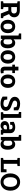

<svg xmlns="http://www.w3.org/2000/svg" viewBox="3160 -3962 812 7173"><g transform="rotate(90 3566.5 -376.0)"><path d="M27.3 0V-85.4L103 -100.1V-610.4L27.3 -625V-710.9H364.3Q446.3 -710.9 504.9 -685.5Q563.5 -660.2 595 -612.8Q626.5 -565.4 626.5 -499Q626.5 -436.5 595.2 -387.2Q564 -337.9 508.3 -309.6Q452.6 -281.2 379.9 -280.8H245.6V-100.1L321.8 -85.4V0ZM484.9 0 365.2 -307.1 493.7 -338.9 597.2 -99.6 657.7 -85.4V0ZM245.6 -390.6H361.8Q423.3 -390.6 453.9 -416.7Q484.4 -442.9 484.4 -492.7Q484.4 -542 454.1 -571.5Q423.8 -601.1 364.3 -601.1H245.6Z M970.2 10.3Q892.1 10.3 835.9 -23.9Q779.8 -58.1 750 -118.9Q720.2 -179.7 720.2 -258.8V-269Q720.2 -347.7 750 -408.4Q779.8 -469.2 835.7 -503.7Q891.6 -538.1 969.2 -538.1Q1047.9 -538.1 1103.5 -503.7Q1159.2 -469.2 1189 -408.7Q1218.8 -348.1 1218.8 -269V-258.8Q1218.8 -179.7 1189 -118.9Q1159.2 -58.1 1103.5 -23.9Q1047.9 10.3 970.2 10.3ZM970.2 -99.1Q1007.3 -99.1 1030.8 -119.1Q1054.2 -139.2 1065.4 -175Q1076.7 -210.9 1076.7 -258.8V-269Q1076.7 -315.9 1065.4 -351.8Q1054.2 -387.7 1030.5 -408Q1006.8 -428.2 969.2 -428.2Q932.6 -428.2 908.7 -408Q884.8 -387.7 873.8 -351.8Q862.8 -315.9 862.8 -269V-258.8Q862.8 -210.9 873.8 -174.8Q884.8 -138.7 908.7 -118.9Q932.6 -99.1 970.2 -99.1Z M1582 10.3Q1533.2 10.3 1498.5 -9Q1463.9 -28.3 1440.4 -64.9L1430.2 0H1307.1V-661.1L1231.4 -675.8V-761.7H1449.2V-472.2Q1472.2 -503.9 1505.6 -521Q1539.1 -538.1 1583.5 -538.1Q1647.5 -538.1 1692.1 -503.7Q1736.8 -469.2 1760.3 -406.7Q1783.7 -344.2 1783.7 -259.8V-249.5Q1783.7 -170.9 1760.3 -112.5Q1736.8 -54.2 1691.9 -22Q1647 10.3 1582 10.3ZM1539.1 -100.6Q1593.8 -100.6 1617.7 -139.4Q1641.6 -178.2 1641.6 -249.5V-259.8Q1641.6 -311.5 1631.1 -348.9Q1620.6 -386.2 1598.4 -406.7Q1576.2 -427.2 1540.5 -427.2Q1508.3 -427.2 1485.4 -412.1Q1462.4 -397 1449.2 -371.1V-150.4Q1463.9 -126 1486.6 -113.3Q1509.3 -100.6 1539.1 -100.6Z M2107.9 10.3Q2029.8 10.3 1973.6 -23.9Q1917.5 -58.1 1887.7 -118.9Q1857.9 -179.7 1857.9 -258.8V-269Q1857.9 -347.7 1887.7 -408.4Q1917.5 -469.2 1973.4 -503.7Q2029.3 -538.1 2106.9 -538.1Q2185.5 -538.1 2241.2 -503.7Q2296.9 -469.2 2326.7 -408.7Q2356.4 -348.1 2356.4 -269V-258.8Q2356.4 -179.7 2326.7 -118.9Q2296.9 -58.1 2241.2 -23.9Q2185.5 10.3 2107.9 10.3ZM2107.9 -99.1Q2145 -99.1 2168.5 -119.1Q2191.9 -139.2 2203.1 -175Q2214.4 -210.9 2214.4 -258.8V-269Q2214.4 -315.9 2203.1 -351.8Q2191.9 -387.7 2168.2 -408Q2144.5 -428.2 2106.9 -428.2Q2070.3 -428.2 2046.4 -408Q2022.5 -387.7 2011.5 -351.8Q2000.5 -315.9 2000.5 -269V-258.8Q2000.5 -210.9 2011.5 -174.8Q2022.5 -138.7 2046.4 -118.9Q2070.3 -99.1 2107.9 -99.1Z M2623.5 10.3Q2549.8 10.3 2510 -30.3Q2470.2 -70.8 2470.2 -158.7V-428.2H2397.5V-528.3H2470.2V-657.7H2612.3V-528.3H2709.5V-428.2H2612.3V-159.2Q2612.3 -128.4 2625.2 -115.2Q2638.2 -102.1 2660.6 -102.1Q2672.4 -102.1 2686 -103.8Q2699.7 -105.5 2709.5 -107.4L2721.7 -4.4Q2699.7 2 2674.1 6.1Q2648.4 10.3 2623.5 10.3Z M3014.6 10.3Q2936.5 10.3 2880.4 -23.9Q2824.2 -58.1 2794.4 -118.9Q2764.6 -179.7 2764.6 -258.8V-269Q2764.6 -347.7 2794.4 -408.4Q2824.2 -469.2 2880.1 -503.7Q2936 -538.1 3013.7 -538.1Q3092.3 -538.1 3147.9 -503.7Q3203.6 -469.2 3233.4 -408.7Q3263.2 -348.1 3263.2 -269V-258.8Q3263.2 -179.7 3233.4 -118.9Q3203.6 -58.1 3147.9 -23.9Q3092.3 10.3 3014.6 10.3ZM3014.6 -99.1Q3051.8 -99.1 3075.2 -119.1Q3098.6 -139.2 3109.9 -175Q3121.1 -210.9 3121.1 -258.8V-269Q3121.1 -315.9 3109.9 -351.8Q3098.6 -387.7 3075 -408Q3051.3 -428.2 3013.7 -428.2Q2977.1 -428.2 2953.1 -408Q2929.2 -387.7 2918.2 -351.8Q2907.2 -315.9 2907.2 -269V-258.8Q2907.2 -210.9 2918.2 -174.8Q2929.2 -138.7 2953.1 -118.9Q2977.1 -99.1 3014.6 -99.1Z M3858.4 10.3Q3779.8 10.3 3715.3 -7.3Q3650.9 -24.9 3588.4 -68.4V-240.2H3698.7L3713.9 -139.2Q3735.8 -120.6 3774.4 -109.1Q3813 -97.7 3858.4 -97.7Q3897 -97.7 3923.6 -108.4Q3950.2 -119.1 3964.1 -138.9Q3978 -158.7 3978 -185.5Q3978 -210.9 3965.6 -230.7Q3953.1 -250.5 3924.6 -266.8Q3896 -283.2 3847.2 -298.3Q3762.7 -323.2 3707.3 -352.8Q3651.9 -382.3 3624.3 -423.6Q3596.7 -464.8 3596.7 -522.9Q3596.7 -580.6 3628.7 -624.8Q3660.6 -668.9 3717.3 -694.3Q3773.9 -719.7 3848.1 -720.7Q3930.2 -721.7 3993.4 -701.2Q4056.6 -680.7 4102.5 -644V-483.9H3995.6L3977.1 -581.5Q3958.5 -593.3 3927 -602.1Q3895.5 -610.8 3855.5 -610.8Q3821.3 -610.8 3795.2 -600.6Q3769 -590.3 3753.9 -570.8Q3738.8 -551.3 3738.8 -523.4Q3738.8 -499.5 3752 -481.7Q3765.1 -463.9 3796.1 -448Q3827.1 -432.1 3881.8 -414.1Q3999.5 -381.3 4060.3 -327.6Q4121.1 -273.9 4121.1 -186.5Q4121.1 -126 4088.4 -81.8Q4055.7 -37.6 3996.6 -13.7Q3937.5 10.3 3858.4 10.3Z M4172.9 0V-85.4L4241.7 -100.1V-661.1L4165.5 -675.8V-761.7H4384.3V-100.1L4453.1 -85.4V0Z M4676.3 10.3Q4597.7 10.3 4551.3 -32Q4504.9 -74.2 4504.9 -147Q4504.9 -196.8 4532 -234.4Q4559.1 -272 4612.1 -293.5Q4665 -314.9 4742.7 -314.9H4812.5V-354Q4812.5 -392.1 4790.3 -415.8Q4768.1 -439.5 4723.6 -439.5Q4700.7 -439.5 4682.4 -433.8Q4664.1 -428.2 4649.4 -418L4638.2 -348.1H4535.6L4533.7 -485.4Q4575.2 -508.8 4623.5 -523.4Q4671.9 -538.1 4731.4 -538.1Q4835 -538.1 4895 -490Q4955.1 -441.9 4955.1 -352.5V-134.8Q4955.1 -124 4955.3 -113.5Q4955.6 -103 4957 -93.3L5012.2 -85.4V0H4835.4Q4830.1 -13.7 4824.7 -29.3Q4819.3 -44.9 4816.9 -60.5Q4791.5 -28.3 4757.1 -9Q4722.7 10.3 4676.3 10.3ZM4714.4 -95.2Q4744.1 -95.2 4771 -108.6Q4797.9 -122.1 4812.5 -144V-227.5H4742.2Q4695.3 -227.5 4671.1 -206.1Q4647 -184.6 4647 -154.3Q4647 -126 4664.8 -110.6Q4682.6 -95.2 4714.4 -95.2Z M5371.6 10.3Q5322.8 10.3 5288.1 -9Q5253.4 -28.3 5230 -64.9L5219.7 0H5096.7V-661.1L5021 -675.8V-761.7H5238.8V-472.2Q5261.7 -503.9 5295.2 -521Q5328.6 -538.1 5373 -538.1Q5437 -538.1 5481.7 -503.7Q5526.4 -469.2 5549.8 -406.7Q5573.2 -344.2 5573.2 -259.8V-249.5Q5573.2 -170.9 5549.8 -112.5Q5526.4 -54.2 5481.4 -22Q5436.5 10.3 5371.6 10.3ZM5328.6 -100.6Q5383.3 -100.6 5407.2 -139.4Q5431.2 -178.2 5431.2 -249.5V-259.8Q5431.2 -311.5 5420.7 -348.9Q5410.2 -386.2 5387.9 -406.7Q5365.7 -427.2 5330.1 -427.2Q5297.9 -427.2 5274.9 -412.1Q5252 -397 5238.8 -371.1V-150.4Q5253.4 -126 5276.1 -113.3Q5298.8 -100.6 5328.6 -100.6Z M5880.9 0V-85.4L5956.5 -100.1V-610.4L5880.9 -625V-710.9H5956.5H6099.1H6185.1V-625L6099.1 -610.4V-109.4H6299.8L6306.6 -213.4H6415.5V0Z M6780.3 10.3Q6708.5 10.3 6649.4 -16.6Q6590.3 -43.5 6547.6 -92Q6504.9 -140.6 6481.9 -206.3Q6459 -272 6459 -350.1V-360.8Q6459 -438.5 6481.9 -504.2Q6504.9 -569.8 6547.4 -618.7Q6589.8 -667.5 6648.9 -694.3Q6708 -721.2 6779.8 -721.2Q6852.1 -721.2 6911.6 -694.3Q6971.2 -667.5 7014.2 -618.7Q7057.1 -569.8 7080.3 -504.2Q7103.5 -438.5 7103.5 -360.8V-350.1Q7103.5 -272 7080.3 -206.3Q7057.1 -140.6 7014.2 -92Q6971.2 -43.5 6911.9 -16.6Q6852.5 10.3 6780.3 10.3ZM6780.3 -100.6Q6840.8 -100.6 6880.9 -131.8Q6920.9 -163.1 6941.2 -219.2Q6961.4 -275.4 6961.4 -350.1V-361.8Q6961.4 -435.5 6940.9 -491.5Q6920.4 -547.4 6880.1 -578.6Q6839.8 -609.9 6779.8 -609.9Q6720.2 -609.9 6680.7 -578.9Q6641.1 -547.9 6621.3 -492.2Q6601.6 -436.5 6601.6 -361.8V-350.1Q6601.6 -275.4 6621.3 -219.2Q6641.1 -163.1 6680.9 -131.8Q6720.7 -100.6 6780.3 -100.6Z"/></g></svg>

Font: Roboto Slab LO
Style: Bold
Weight: 700
Designer: Google
Version: Version 2.000